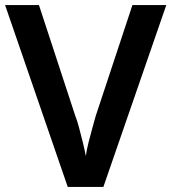

<svg xmlns="http://www.w3.org/2000/svg" viewBox="-20 -734 673 754"><path d="M633 -714 386 0H246L0 -714H133L276 -278Q283 -261 290.5 -232.5Q298 -204 305.5 -174Q313 -144 317 -121Q320 -144 327.5 -174Q335 -204 343 -232.5Q351 -261 356 -279L500 -714Z"/></svg>

Font: Noto Traditional Nushu SemiBold
Style: Regular
Weight: 600
Version: Version 2.003